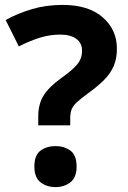

<svg xmlns="http://www.w3.org/2000/svg" viewBox="-20 -744 517 777"><path d="M264.2 -266.1V-236.8H134.8V-272.9Q134.8 -321.8 155.8 -356.4Q176.8 -391.1 228 -428.2Q272.9 -460 292.5 -483.4Q312 -506.8 312 -539.1Q312 -569.8 288.6 -586.9Q265.1 -604 223.1 -604Q181.2 -604 140.1 -591.1Q99.1 -578.1 56.2 -556.2L2.9 -663.1Q51.8 -689.9 108.9 -707Q166 -724.1 233.9 -724.1Q337.9 -724.1 395.5 -674.1Q453.1 -624 453.1 -546.9Q453.1 -506.3 439.9 -476.1Q426.8 -446.3 400.9 -420.2Q375 -394 335.9 -366.2Q306.2 -344.2 290.5 -329.6Q274.9 -314.9 269.5 -300.5Q264.2 -286.1 264.2 -266.1ZM119.1 -69.8Q119.1 -116.2 144 -134.5Q168.9 -152.8 205.1 -152.8Q239.7 -152.8 264.9 -134.5Q290 -116.2 290 -69.8Q290 -25.9 264.9 -6.3Q239.7 13.2 205.1 13.2Q168.9 13.2 144 -6.3Q119.1 -25.9 119.1 -69.8Z"/></svg>

Font: Nokora
Style: Bold
Weight: 700
Designer: Danh Hong
Version: Version 8.000; ttfautohint (v1.8.3)